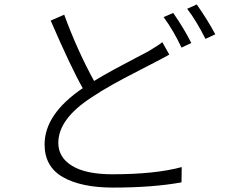

<svg xmlns="http://www.w3.org/2000/svg" viewBox="-20 -807 1017 860"><path d="M738.3 -562.5Q723.6 -553.7 670.9 -526.4Q668 -524.4 599.1 -489.3Q530.3 -454.1 482.4 -427.2Q434.6 -400.4 390.6 -371.1Q241.2 -274.4 241.2 -167Q241.2 -101.6 303.2 -64Q365.2 -26.4 483.4 -26.4Q674.8 -26.4 793.9 -58.6L793 9.8Q665 33.2 486.3 33.2Q343.8 33.2 261.7 -13.7Q179.7 -60.5 179.7 -160.2Q179.7 -295.9 350.6 -412.1Q298.8 -502.9 207 -714.8L267.6 -741.2Q326.2 -581.1 401.4 -444.3Q441.4 -468.8 487.8 -494.1Q534.2 -519.5 580.6 -543.5Q627 -567.4 644.5 -577.1Q692.4 -605.5 707 -618.2ZM712.9 -730.5 755.9 -749Q804.7 -678.7 836.9 -614.3L793 -593.8Q757.8 -668.9 712.9 -730.5ZM818.4 -767.6 861.3 -787.1Q911.1 -715.8 944.3 -653.3L900.4 -632.8Q858.4 -715.8 818.4 -767.6Z"/></svg>

Font: Min Sans Light
Style: Regular
Weight: 300
Designer: Jinseong-Kim, NotoSansCJK, Nunito
Foundry: Jinseong-Kim
Version: Version 1.400;Glyphs 3.1.2 (3151)